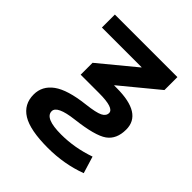

<svg xmlns="http://www.w3.org/2000/svg" viewBox="-205 -653 1016 1016"><g transform="rotate(45 303.5 -145.0)"><path d="M332 -252H351Q542 -252 542 -132Q542 -60 495 -26.5Q448 7 311 23Q194 37 194 78Q194 130 317 130Q417 130 517 95L546 190Q439 230 317 230Q184 230 124 193Q64 156 64 83Q64 19 119 -21Q174 -61 297 -75Q366 -83 391 -95.5Q416 -108 416 -130Q416 -167 304 -167H166V-256L366 -421V-423H69V-520H537V-423L332 -254Z"/></g></svg>

Font: M PLUS 1p
Style: Bold
Weight: 700
Version: Version 1.062